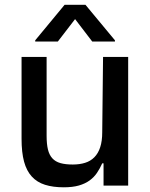

<svg xmlns="http://www.w3.org/2000/svg" viewBox="-20 -787 634 814"><path d="M71.4 -198.5V-545.5H177.6V-211.3Q177.6 -176.8 183.2 -153.4Q188.9 -130 201.9 -115.8Q214.8 -101.6 236.2 -95.5Q257.5 -89.5 288.7 -89.5Q317.8 -89.5 340.9 -96.8Q364 -104 380.1 -120.4Q396.3 -136.7 404.8 -162.8Q413.4 -188.9 413.4 -226.2L416.9 -545.5H523.4V0H419V-94.5H413.4Q403.8 -72.8 391.2 -54.2Q378.6 -35.5 359.7 -21.8Q340.9 -8.2 314.3 -0.5Q287.6 7.1 250.4 7.1Q204.5 7.1 170.8 -3.6Q137.1 -14.2 114.9 -38.4Q92.7 -62.5 82 -101.7Q71.4 -141 71.4 -198.5ZM253.9 -766.7H342.3L467.3 -616.1V-610.8H371.1L298.3 -706L225.1 -610.8H129.3V-616.1Z"/></svg>

Font: Cannonade Med
Style: Regular
Weight: 500
Designer: Rasmus Andersson
Foundry: rsms
Version: Version 3.012;git-f93a4a705